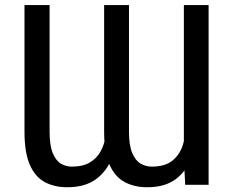

<svg xmlns="http://www.w3.org/2000/svg" viewBox="-20 -748 944 777"><path d="M724.1 -105V-727.5H824.2V0H729.5ZM732.4 -246.1 777.3 -247.1Q777.3 -173.3 756.8 -115.2Q736.3 -57.1 692.1 -23.7Q647.9 9.8 575.7 9.8Q523.9 9.8 484.6 -11.2Q445.3 -32.2 423.3 -81.3Q401.4 -130.4 401.4 -215.3V-727.5H502V-215.3Q502 -159.2 515.4 -128.2Q528.8 -97.2 549.8 -85.4Q570.8 -73.7 593.8 -73.7Q648.4 -73.7 678.5 -98.6Q708.5 -123.5 720.5 -163.3Q732.4 -203.1 732.4 -246.1ZM411.1 -246.1 456.1 -247.1Q456.5 -173.3 435.5 -115.2Q414.6 -57.1 369.6 -23.7Q324.7 9.8 252.4 9.8Q199.7 9.8 160.6 -11.5Q121.6 -32.7 100.3 -82Q79.1 -131.3 79.1 -215.3V-727.5H180.7V-215.3Q180.7 -159.2 193.6 -128.2Q206.5 -97.2 227.1 -85.4Q247.6 -73.7 270 -73.7Q315.9 -73.7 344 -90.8Q372.1 -107.9 386.7 -134.5Q401.4 -161.1 406.2 -190.9Q411.1 -220.7 411.1 -246.1Z"/></svg>

Font: Inter 16pt
Style: Regular
Weight: 400
Version: Version 4.001;git-66647c0bb